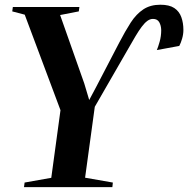

<svg xmlns="http://www.w3.org/2000/svg" viewBox="-20 -772 776 792"><path d="M79 0 81.5 -19 191.5 -38.5 229.5 -317.5 82 -711.5 30.5 -725 33 -743H307.5L305 -725L228 -710L327.5 -428L348 -359.5L376 -412L471.5 -595.5Q496.5 -643.5 519.2 -678.8Q542 -714 571 -733.2Q600 -752.5 641.5 -752.5Q678.5 -752.5 699 -738.8Q719.5 -725 728 -701.2Q736.5 -677.5 736.5 -648.5Q736.5 -630.5 731.2 -612.5Q726 -594.5 719.5 -582.5L627 -565.5Q632 -577 638.5 -599.8Q645 -622.5 645 -648Q644.5 -667 636.8 -680.5Q629 -694 611 -694Q599 -694 587.8 -685.8Q576.5 -677.5 564.5 -661.5Q552.5 -645.5 539 -622.8Q525.5 -600 509 -571L371 -331.5L331 -39L445.5 -19L443.5 0Z"/></svg>

Font: Merriweather 144pt SemiBold
Style: Italic
Weight: 600
Italic angle: -7.8°
Version: Version 2.101